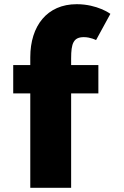

<svg xmlns="http://www.w3.org/2000/svg" viewBox="-20 -895 589 915"><path d="M124.3 -585H43V-450H124.3V0H319V-450H448.8V-585H319V-617C319 -688 330 -718 379.5 -718C411.5 -718 437.8 -704 437.8 -704L506 -829C506 -829 444.5 -875 345.5 -875C204.7 -875 124.3 -772 124.3 -622Z"/></svg>

Font: Hussar
Style: BdWide
Weight: 700
Foundry: Cannot Into Space Fonts
Version: Version 2.00